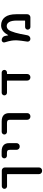

<svg xmlns="http://www.w3.org/2000/svg" viewBox="1352 -1951 796 3540"><g transform="rotate(-90 1750.0 -181.0)"><path d="M367.2 197.3Q343.8 197.3 326.7 180.7Q309.6 164.1 309.6 139.6V-441.4Q309.6 -449.2 302.7 -449.2H86.9Q67.4 -449.2 52.7 -463.4Q38.1 -477.5 38.1 -497.6Q38.1 -517.6 52.7 -531.7Q67.4 -545.9 86.9 -545.9H375Q398.4 -545.9 415.5 -529.3Q432.6 -512.7 432.6 -488.3V139.6Q432.6 164.1 415.5 180.7Q398.4 197.3 375 197.3Z M815.4 -215.8Q791 -215.8 774.4 -232.9Q757.8 -250 757.8 -273.4V-394.5Q757.8 -427.7 745.1 -439.5Q732.4 -451.2 697.3 -451.2H649.4Q628.9 -451.2 614.7 -465.3Q600.6 -479.5 600.6 -500Q600.6 -520.5 614.7 -534.7Q628.9 -548.8 649.4 -548.8H727.5Q808.6 -548.8 846.7 -509.8Q881.8 -475.6 880.9 -410.2V-273.4Q880.9 -250 864.3 -232.9Q847.7 -215.8 823.2 -215.8Z M1369.1 -18.6Q1345.7 -18.6 1328.6 -35.6Q1311.5 -52.7 1311.5 -76.2V-393.6Q1311.5 -426.8 1298.8 -438.5Q1285.2 -450.2 1250 -450.2H1088.9Q1069.3 -450.2 1054.7 -464.4Q1040 -478.5 1040 -498.5Q1040 -518.6 1054.7 -533.2Q1069.3 -547.9 1088.9 -547.9H1280.3Q1361.3 -547.9 1400.4 -508.8Q1434.6 -473.6 1434.6 -408.2V-76.2Q1434.6 -52.7 1417.5 -35.6Q1400.4 -18.6 1377 -18.6Z M2091.8 -18.6Q2067.4 -18.6 2050.8 -35.6Q2034.2 -52.7 2034.2 -76.2V-442.4Q2034.2 -450.2 2026.4 -450.2H1810.5Q1790 -450.2 1775.9 -464.4Q1761.7 -478.5 1761.7 -498.5Q1761.7 -518.6 1775.9 -533.2Q1790 -547.9 1810.5 -547.9H2182.6Q2203.1 -547.9 2217.3 -533.2Q2231.4 -518.6 2231.4 -498.5Q2231.4 -478.5 2217.3 -464.4Q2203.1 -450.2 2182.6 -450.2H2163.1Q2155.3 -450.2 2155.3 -442.4V-76.2Q2155.3 -52.7 2138.2 -35.6Q2121.1 -18.6 2097.7 -18.6Z M3022.5 -18.6Q3002 -18.6 2987.8 -33.2Q2973.6 -47.9 2973.6 -67.9Q2973.6 -87.9 2987.8 -102.1Q3002 -116.2 3022.5 -116.2H3133.8Q3140.6 -116.2 3140.6 -124V-268.6Q3140.6 -364.3 3113.3 -410.2Q3085.9 -455.1 3040 -455.1Q3002 -455.1 2973.6 -424.8Q2945.3 -393.6 2918 -298.8Q2894.5 -218.8 2870.1 -76.2Q2866.2 -50.8 2847.2 -34.7Q2828.1 -18.6 2803.7 -18.6H2801.8Q2779.3 -18.6 2764.6 -36.1Q2752.9 -49.8 2752.9 -67.4Q2752.9 -71.3 2752.9 -76.2Q2772.5 -204.1 2775.4 -254.9Q2776.4 -272.5 2776.4 -290Q2776.4 -331.1 2770.5 -367.2Q2764.6 -408.2 2739.3 -492.2Q2737.3 -499 2737.3 -505.9Q2737.3 -518.6 2746.1 -530.3Q2758.8 -547.9 2780.3 -547.9Q2806.6 -547.9 2827.6 -532.7Q2848.6 -517.6 2855.5 -493.2Q2863.3 -461.9 2868.2 -429.7Q2868.2 -427.7 2869.6 -427.2Q2871.1 -426.8 2872.1 -428.7Q2905.3 -488.3 2943.4 -518.6Q2992.2 -558.6 3051.8 -558.6Q3149.4 -558.6 3204.1 -487.3Q3257.8 -417 3257.8 -278.3V-76.2Q3257.8 -52.7 3240.7 -35.6Q3223.6 -18.6 3200.2 -18.6Z"/></g></svg>

Font: Rounded Mgen+ 1m medium
Style: Regular
Weight: 500
Designer: [Source Han Sans]
Ryoko NISHIZUKA  (kana & ideographs); Paul D. Hunt (Latin, Greek & Cyrillic); Wenlong ZHANG  (bopomofo
Version: Version 1.059.20150602